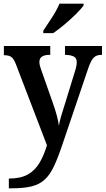

<svg xmlns="http://www.w3.org/2000/svg" viewBox="-20 -786 574 1043"><path d="M28 184Q92 184 131.5 161.5Q171 139 195 98Q219 57 235 3L66 -438Q55 -467 41.5 -476.5Q28 -486 5 -486H1V-536H253V-488H250Q194 -488 194 -450Q194 -440 197 -428Q200 -416 205 -403L266 -230Q294 -151 300 -103Q304 -128 312 -155Q320 -182 327 -203L387 -398Q391 -409 394 -423.5Q397 -438 397 -448Q397 -470 381.5 -478.5Q366 -487 336 -488H333V-536H534V-488H531Q504 -488 489 -473Q474 -458 459 -414L319 -1Q295 71 273 117.5Q251 164 222.5 190Q194 216 151.5 226.5Q109 237 42 237H28ZM215 -619Q236 -650 262.5 -691Q289 -732 303 -766H434V-756Q422 -739 393.5 -710.5Q365 -682 331 -653.5Q297 -625 269 -606H215Z"/></svg>

Font: Noto Serif Tamil SemiCondensed SemiBold
Style: Italic
Weight: 600
Width: 4
Italic angle: -12°
Designer: Indian Type Foundry, Tom Grace, and the Monotype Design Team
Foundry: Monotype Imaging Inc.
Version: Version 2.003; ttfautohint (v1.8.4.7-5d5b)